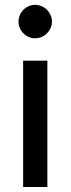

<svg xmlns="http://www.w3.org/2000/svg" viewBox="-20 -752 284 772"><path d="M170.5 -508V0H73V-508ZM189 -665Q189 -651.5 183.5 -639.2Q178 -627 168.8 -617.8Q159.5 -608.5 147 -603.2Q134.5 -598 121 -598Q107.5 -598 95.5 -603.2Q83.5 -608.5 74.2 -617.8Q65 -627 59.8 -639.2Q54.5 -651.5 54.5 -665Q54.5 -679 59.8 -691.2Q65 -703.5 74.2 -712.8Q83.5 -722 95.5 -727.2Q107.5 -732.5 121 -732.5Q134.5 -732.5 147 -727.2Q159.5 -722 168.8 -712.8Q178 -703.5 183.5 -691.2Q189 -679 189 -665Z"/></svg>

Font: Lato 2
Style: Regular
Weight: 500
Designer: Lukasz Dziedzic with Adam Twardoch and Botio Nikoltchev
Foundry: tyPoland Lukasz Dziedzic
Version: Version 2.015; 2015-08-06; http://www.latofonts.com/